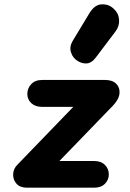

<svg xmlns="http://www.w3.org/2000/svg" viewBox="-20 -872 606 892"><path d="M105.5 0Q73 0 56.5 -18.8Q40 -37.5 41 -62.8Q42 -88 61 -107L320.5 -375.5H175.5Q143.5 -375.5 125.2 -393Q107 -410.5 107 -435.5Q107 -462 125.2 -481.2Q143.5 -500.5 175.5 -500.5H469Q502 -500.5 519.8 -483Q537.5 -465.5 535.2 -438.5Q533 -411.5 506 -382.5L256 -124H417Q449.5 -124 467.5 -105.8Q485.5 -87.5 485.5 -61.5Q485.5 -36.5 467.5 -18.2Q449.5 0 417 0ZM341 -588.5Q318 -602.5 309.8 -628.8Q301.5 -655 318 -682.5L395 -810Q419 -850 451.8 -851.8Q484.5 -853.5 507.5 -832Q531 -811 533.2 -781Q535.5 -751 517 -726.5L424.5 -604Q406 -579.5 384.2 -577.5Q362.5 -575.5 341 -588.5Z"/></svg>

Font: Edu VIC WA NT Hand Pre
Style: Regular
Weight: 400
Designer: Tina and Corey Anderson, Eben Sorkin, Mirko Velimirovic
Foundry: Google for Education
Version: Version 1.000